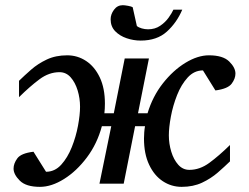

<svg xmlns="http://www.w3.org/2000/svg" viewBox="-20 -707 958 739"><path d="M886.2 -423.8Q886.2 -404.3 871.6 -384.8Q856.9 -365.2 809.1 -358.9L761.2 -436Q727.5 -436 702.6 -408.9Q677.7 -381.8 661.6 -341.1Q645.5 -300.3 637.7 -258.3Q629.9 -216.3 629.9 -186Q629.9 -153.8 639.2 -123.3Q648.4 -92.8 666 -73Q683.6 -53.2 709 -53.2Q749 -53.2 785.6 -80.1Q822.3 -106.9 865.2 -148.9V-85.9Q844.7 -65.9 818.4 -43Q792 -20 757.8 -3.9Q723.6 12.2 679.2 12.2Q639.6 12.2 606.7 -9.5Q573.7 -31.2 554 -73Q534.2 -114.7 534.2 -173.8Q534.2 -186 535.2 -198Q536.1 -210 538.1 -221.2H500L456.1 0H362.8L408.2 -221.2H372.1Q354 -153.8 314.5 -101.1Q274.9 -48.3 226.6 -18.1Q178.2 12.2 133.8 12.2Q80.1 12.2 56.2 -11.7Q32.2 -35.6 32.2 -58.1Q32.2 -77.6 46.6 -97.4Q61 -117.2 108.9 -123L157.2 -45.9Q190.9 -45.9 215.6 -73Q240.2 -100.1 256.3 -140.6Q272.5 -181.2 280.3 -223.4Q288.1 -265.6 288.1 -295.9Q288.1 -328.6 278.8 -359.1Q269.5 -389.6 252 -409.4Q234.4 -429.2 209 -429.2Q168.9 -429.2 132.3 -402.1Q95.7 -375 53.2 -333V-396Q73.7 -416 99.9 -439Q126 -461.9 160.2 -478Q194.3 -494.1 238.8 -494.1Q278.3 -494.1 311.3 -472.4Q344.2 -450.7 364 -409.2Q383.8 -367.7 383.8 -308.1Q383.8 -298.3 383.3 -289.3Q382.8 -280.3 381.8 -271H418L460 -481.9H553.2L511.2 -271H547.9Q567.4 -335.9 606.9 -386.2Q646.5 -436.5 693.8 -465.3Q741.2 -494.1 784.2 -494.1Q837.9 -494.1 862.1 -470.5Q886.2 -446.8 886.2 -423.8ZM681.6 -669.9Q660.2 -619.6 622.1 -585.2Q584 -550.8 521.5 -550.8Q494.1 -550.8 467.5 -559.8Q440.9 -568.8 423.3 -586.9Q405.8 -605 405.8 -632.8Q405.8 -651.9 418.7 -669.4Q431.6 -687 452.6 -687Q459.5 -687 472.9 -684.6Q486.3 -682.1 490.7 -679.2L506.8 -606.9Q513.7 -601.1 525.6 -597.7Q537.6 -594.2 549.8 -594.2Q576.7 -594.2 596.4 -607.7Q616.2 -621.1 628.9 -638.9Q641.6 -656.7 647.5 -669.9Z"/></svg>

Font: Charis
Style: Italic
Weight: 400
Italic angle: -11°
Designer: Walt Agee, Miriam Martin, Annie Olsen, Victor Gaultney, Lorna Priest, Alan Ward, Bob Hallissy, Martin Hosken, Sharon Cor
Foundry: SIL Global
Version: Version 7.000